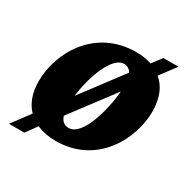

<svg xmlns="http://www.w3.org/2000/svg" viewBox="-146 -723 900 910"><g transform="rotate(30 304.5 -268.0)"><path d="M17 50H101L145 -10C175 3 210 10 248 10C476 10 577 -193 577 -339C577 -414 553 -467 513 -500L578 -586H495L455 -533C429 -542 401 -546 371 -546C145 -546 38 -350 38 -197C38 -132 57 -82 90 -48ZM348 -469C365 -469 379 -461 389 -445L220 -220C233 -329 283 -469 348 -469ZM271 -74C248 -74 232 -86 223 -113L400 -348C391 -244 347 -74 271 -74Z"/></g></svg>

Font: Noto Serif SemiCondensed Black
Style: Italic
Weight: 900
Width: 4
Italic angle: -12°
Designer: Monotype Design Team
Foundry: Monotype Imaging Inc.
Version: Version 2.014